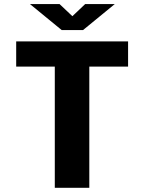

<svg xmlns="http://www.w3.org/2000/svg" viewBox="-20 -898 690 918"><path d="M242 0V-579.7H57.4V-700H592.4V-579.7H407V0ZM123.4 -878.4H264.9L326.1 -820.6L387.1 -878.4H528.6L377.2 -754.4H274.8Z"/></svg>

Font: Trispace Thin
Style: Regular
Weight: 100
Designer: Tyler Finck
Foundry: Etcetera Type Company
Version: Version 1.210